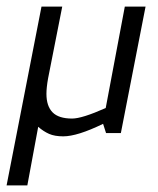

<svg xmlns="http://www.w3.org/2000/svg" viewBox="-30 -404 480 583"><path d="M53 159 86 -19Q102 -5 119 2.5Q136 10 162 10Q205 10 283 -28L292 0H337L412 -384H349L291 -76Q219 -44 189 -44Q148 -44 129.5 -63Q111 -82 111 -119Q111 -138 116 -166L159 -384H96L-10 159Z"/></svg>

Font: Cambay Devanagari
Style: Italic
Weight: 400
Italic angle: -11°
Designer: Pooja Saxena
Foundry: Pooja Saxena
Version: Version 1.018;PS 001.018;hotconv 1.0.70;makeotf.lib2.5.58329